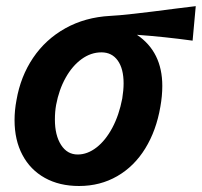

<svg xmlns="http://www.w3.org/2000/svg" viewBox="-20 -610 672 640"><path d="M28.5 -209.5Q28.5 -242.5 35 -276.5Q48.5 -355 90.2 -417Q132 -479 198 -515.8Q264 -552.5 347 -557Q396.5 -559 567 -581.5Q592 -584.5 632.5 -589.5L622 -474.5Q527.5 -487.5 436.5 -494Q521 -437 521 -323.5Q521 -290 514.5 -254Q501 -175 464.2 -115.2Q427.5 -55.5 370.8 -22.8Q314 10 243.5 10Q178 10 129.5 -17Q81 -44 54.8 -93.5Q28.5 -143 28.5 -209.5ZM387.5 -281.5Q392 -309.5 392 -332Q392 -381 372.5 -408.2Q353 -435.5 318 -435.5Q283 -435.5 252 -413Q221 -390.5 198.8 -350.8Q176.5 -311 167 -260Q163 -237.5 163 -211.5Q163 -159 183.5 -127Q204 -95 239 -95Q271.5 -95 301.8 -118.5Q332 -142 354.5 -184.2Q377 -226.5 387.5 -281.5Z"/></svg>

Font: JuliaMono ExtraBoldItalic
Style: Regular
Weight: 800
Italic angle: -9°
Monospace: yes
Designer: cormullion
Foundry: corm
Version: Version 0.049; ttfautohint (v1.8.4)